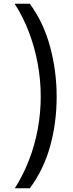

<svg xmlns="http://www.w3.org/2000/svg" viewBox="-20 -852 394 1037"><path d="M60 165Q105 94 136.5 13Q168 -68 184 -155Q200 -242 200 -330Q200 -419 184 -506.5Q168 -594 137 -676.5Q106 -759 59 -832H141Q216 -729 251 -598Q286 -467 286 -329Q286 -190 251 -63Q216 64 141 165Z"/></svg>

Font: hexbangla15
Style: Regular
Weight: 400
Designer: Jelle Bosma - Monotype Design Team
Foundry: Monotype Imaging Inc.
Version: Version 2.006